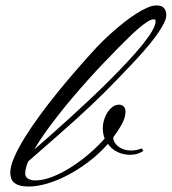

<svg xmlns="http://www.w3.org/2000/svg" viewBox="-20 -684 629 703"><path d="M359.4 -239.3Q366.7 -267.1 382.3 -283.9Q397.9 -300.8 415 -300.8Q426.3 -300.8 432.9 -293.9Q439.5 -287.1 439.5 -275.4Q439.5 -254.9 427.2 -231.7Q415 -208.5 394.5 -180.7Q395 -169.4 401.1 -160.4Q407.2 -151.4 416.3 -145.3Q425.3 -139.2 436.5 -136Q447.8 -132.8 459 -132.8Q469.2 -132.8 479.2 -134.8Q489.3 -136.7 499 -140.6L504.9 -131.8Q495.1 -124.5 482.7 -120.8Q470.2 -117.2 456.1 -117.2Q431.2 -117.2 409.7 -127.7Q388.2 -138.2 375 -157.2Q344.7 -122.6 307.6 -94Q270.5 -65.4 231.7 -44.7Q192.9 -23.9 154.8 -12.5Q116.7 -1 85 -1Q64.9 -1 52 -4.9Q39.1 -8.8 31.5 -15.4Q23.9 -22 20.8 -31.2Q17.6 -40.5 17.6 -51.8Q17.6 -74.7 32 -107.9Q46.4 -141.1 70.6 -180.2Q94.7 -219.2 126.5 -262.5Q158.2 -305.7 193.1 -348.6Q228 -391.6 263.9 -432.6Q299.8 -473.6 332 -508.8Q341.8 -519.5 357.9 -535.2Q374 -550.8 393.6 -568.1Q413.1 -585.4 434.8 -602.5Q456.5 -619.6 477.8 -633.3Q499 -647 518.3 -655.5Q537.6 -664.1 552.7 -664.1Q572.8 -664.1 580.8 -654.3Q588.9 -644.5 588.9 -628.9Q588.9 -616.7 581.1 -600.6Q573.2 -584.5 561 -566.4Q548.8 -548.3 533.9 -529.8Q519 -511.2 504.9 -495.1Q490.7 -479 478.8 -466.3Q466.8 -453.6 460.9 -447.3Q431.6 -416.5 408.2 -392.1Q384.8 -367.7 361.8 -345Q338.9 -322.3 314 -298.6Q289.1 -274.9 256.8 -245.8Q224.6 -216.8 182.4 -179.7Q140.1 -142.6 83 -92.8Q77.6 -79.6 75 -68.6Q72.3 -57.6 72.3 -48.8Q72.3 -35.6 83.3 -29.5Q94.2 -23.4 108.4 -23.4Q137.7 -23.4 171.6 -36.6Q205.6 -49.8 239.7 -71.5Q273.9 -93.3 305.9 -120.6Q337.9 -147.9 363.3 -176.8Q356.4 -193.4 356.4 -214.8Q356.4 -227.5 359.4 -239.3ZM415 -510.7Q389.2 -484.4 360.4 -454.3Q331.5 -424.3 302.5 -391.8Q273.4 -359.4 244.9 -325.7Q216.3 -292 190.7 -259Q165 -226.1 143.1 -195.1Q121.1 -164.1 105.5 -136.7Q132.3 -159.7 165.5 -189.2Q198.7 -218.8 235.1 -251.7Q271.5 -284.7 308.8 -319.8Q346.2 -355 381.1 -389.9Q416 -424.8 446.8 -457.8Q477.5 -490.7 500.5 -519Q523.4 -547.4 536.6 -569.8Q549.8 -592.3 549.8 -606.4Q549.8 -613.3 543 -613.3Q533.2 -613.3 518.6 -603.8Q503.9 -594.2 486.6 -579.3Q469.2 -564.5 450.7 -546.1Q432.1 -527.8 415 -510.7Z"/></svg>

Font: Meie Script
Style: Regular
Weight: 400
Version: Version 1.001